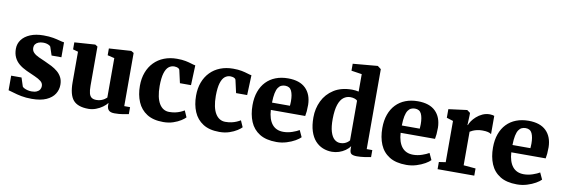

<svg xmlns="http://www.w3.org/2000/svg" viewBox="-58 -1266 5059 1724"><g transform="rotate(10 2471.5 -404.0)"><path d="M264.5 11Q211.5 11 169.2 2.8Q127 -5.5 96.5 -15.2Q66 -25 47.5 -29V-162H142L167.5 -83.5Q172 -76.5 185.2 -69.8Q198.5 -63 216.2 -58.8Q234 -54.5 251.5 -54.5Q280 -54.5 298.5 -62.8Q317 -71 326 -85.2Q335 -99.5 335 -117Q335 -143.5 313.8 -160.8Q292.5 -178 257 -193.5Q221.5 -209 177.5 -229Q136.5 -248 107.2 -272.5Q78 -297 62.5 -330.2Q47 -363.5 47 -407.5Q47 -453.5 73.8 -489.8Q100.5 -526 151 -547.2Q201.5 -568.5 272 -568.5Q324 -568.5 360.2 -561.8Q396.5 -555 421.2 -548Q446 -541 463 -539V-403H373.5L348 -479.5Q344.5 -485.5 335 -491Q325.5 -496.5 311.8 -500.2Q298 -504 280.5 -504Q255.5 -504 237 -496.5Q218.5 -489 208.8 -475.5Q199 -462 199 -443.5Q199 -416.5 216.8 -398.8Q234.5 -381 263.5 -367.8Q292.5 -354.5 325 -340.5Q356.5 -327 387.2 -311Q418 -295 442.8 -274.2Q467.5 -253.5 482.2 -225Q497 -196.5 497 -157.5Q497 -112 472.8 -73.8Q448.5 -35.5 397 -12.2Q345.5 11 264.5 11Z M1019 10Q982.5 10 966.8 -6Q951 -22 951 -51V-73Q936 -52.5 909.2 -33.2Q882.5 -14 849.5 -1.5Q816.5 11 782 11Q684 11 642.5 -37.5Q601 -86 601 -200V-478L554 -491V-555L742 -568H743L765 -554V-196Q765 -152.5 772 -127.2Q779 -102 795 -91Q811 -80 838 -80Q862 -80 880.2 -86.5Q898.5 -93 911.5 -101.8Q924.5 -110.5 932 -118V-478L869 -493V-555L1068 -568H1071L1095 -554V-69H1148V-5Q1129.5 -1.5 1095.8 4.2Q1062 10 1019 10Z M1463 11Q1371.5 11 1313.8 -26Q1256 -63 1228.8 -127.5Q1201.5 -192 1201.5 -274Q1201.5 -341.5 1222 -396Q1242.5 -450.5 1280.5 -489.5Q1318.5 -528.5 1371.2 -549.2Q1424 -570 1488.5 -570Q1535 -570 1567 -563.5Q1599 -557 1621.2 -549.8Q1643.5 -542.5 1659.5 -540L1652.5 -358.5H1551.5L1525.5 -474Q1523.5 -483 1515 -488.2Q1506.5 -493.5 1495.8 -495.8Q1485 -498 1476.5 -498Q1447.5 -498 1425.2 -480Q1403 -462 1390 -419.8Q1377 -377.5 1376.5 -303.5Q1376.5 -250 1385 -209.5Q1393.5 -169 1409.8 -142Q1426 -115 1449 -101.2Q1472 -87.5 1500 -87.5Q1531 -87.5 1556 -93Q1581 -98.5 1601.2 -107.2Q1621.5 -116 1637 -125.5L1663 -66.5Q1651 -53 1622.8 -34.8Q1594.5 -16.5 1553.8 -2.8Q1513 11 1463 11Z M1975 11Q1883.5 11 1825.8 -26Q1768 -63 1740.8 -127.5Q1713.5 -192 1713.5 -274Q1713.5 -341.5 1734 -396Q1754.5 -450.5 1792.5 -489.5Q1830.5 -528.5 1883.2 -549.2Q1936 -570 2000.5 -570Q2047 -570 2079 -563.5Q2111 -557 2133.2 -549.8Q2155.5 -542.5 2171.5 -540L2164.5 -358.5H2063.5L2037.5 -474Q2035.5 -483 2027 -488.2Q2018.5 -493.5 2007.8 -495.8Q1997 -498 1988.5 -498Q1959.5 -498 1937.2 -480Q1915 -462 1902 -419.8Q1889 -377.5 1888.5 -303.5Q1888.5 -250 1897 -209.5Q1905.5 -169 1921.8 -142Q1938 -115 1961 -101.2Q1984 -87.5 2012 -87.5Q2043 -87.5 2068 -93Q2093 -98.5 2113.2 -107.2Q2133.5 -116 2149 -125.5L2175 -66.5Q2163 -53 2134.8 -34.8Q2106.5 -16.5 2065.8 -2.8Q2025 11 1975 11Z M2496 11Q2400.5 11 2341.2 -26Q2282 -63 2254.8 -128.2Q2227.5 -193.5 2227.5 -278Q2227.5 -347.5 2247 -401.8Q2266.5 -456 2302.5 -493.5Q2338.5 -531 2389 -550.5Q2439.5 -570 2501.5 -570Q2607.5 -570 2662.2 -516.2Q2717 -462.5 2719 -367Q2719 -333 2716.8 -308Q2714.5 -283 2710.5 -264H2397Q2399.5 -221.5 2410 -189Q2420.5 -156.5 2438.5 -134.2Q2456.5 -112 2482 -100.8Q2507.5 -89.5 2541 -89.5Q2581 -89.5 2621.2 -103.2Q2661.5 -117 2684 -131L2712 -70.5Q2697 -54 2664 -35Q2631 -16 2587.2 -2.5Q2543.5 11 2496 11ZM2396 -330.5H2559.5Q2560 -341 2560.8 -351.2Q2561.5 -361.5 2561.5 -372Q2561.5 -431 2545.2 -465.8Q2529 -500.5 2486.5 -500.5Q2467.5 -500.5 2451.5 -493.2Q2435.5 -486 2423.2 -467.8Q2411 -449.5 2404 -416.2Q2397 -383 2396 -330.5Z M3002 11Q2957 11 2917.8 -5Q2878.5 -21 2848.5 -54.2Q2818.5 -87.5 2801.8 -139.8Q2785 -192 2785 -264.5Q2785 -345.5 2818.5 -415Q2852 -484.5 2919 -527.2Q2986 -570 3085.5 -570Q3101.5 -570 3116.8 -568Q3132 -566 3145 -563V-722L3049 -736.5V-800L3271 -819.5H3275L3306 -796V-67H3357V-3Q3334.5 1.5 3298 6.8Q3261.5 12 3229.5 12Q3196.5 12 3180.2 1.8Q3164 -8.5 3164 -43.5V-69Q3148 -45.5 3122.2 -27.5Q3096.5 -9.5 3065.2 0.8Q3034 11 3002 11ZM3061.5 -79.5Q3082 -79.5 3098.2 -85.2Q3114.5 -91 3126.2 -100Q3138 -109 3145 -118V-480Q3138.5 -488.5 3120.5 -494.8Q3102.5 -501 3081 -501Q3047.5 -501 3019.8 -480.5Q2992 -460 2975.5 -412Q2959 -364 2958 -281.5Q2957.5 -210 2971 -165.2Q2984.5 -120.5 3008 -100Q3031.5 -79.5 3061.5 -79.5Z M3679.5 11Q3584 11 3524.8 -26Q3465.5 -63 3438.2 -128.2Q3411 -193.5 3411 -278Q3411 -347.5 3430.5 -401.8Q3450 -456 3486 -493.5Q3522 -531 3572.5 -550.5Q3623 -570 3685 -570Q3791 -570 3845.8 -516.2Q3900.5 -462.5 3902.5 -367Q3902.5 -333 3900.2 -308Q3898 -283 3894 -264H3580.5Q3583 -221.5 3593.5 -189Q3604 -156.5 3622 -134.2Q3640 -112 3665.5 -100.8Q3691 -89.5 3724.5 -89.5Q3764.5 -89.5 3804.8 -103.2Q3845 -117 3867.5 -131L3895.5 -70.5Q3880.5 -54 3847.5 -35Q3814.5 -16 3770.8 -2.5Q3727 11 3679.5 11ZM3579.5 -330.5H3743Q3743.5 -341 3744.2 -351.2Q3745 -361.5 3745 -372Q3745 -431 3728.8 -465.8Q3712.5 -500.5 3670 -500.5Q3651 -500.5 3635 -493.2Q3619 -486 3606.8 -467.8Q3594.5 -449.5 3587.5 -416.2Q3580.5 -383 3579.5 -330.5Z M3964 0V-65.5L4025 -74.5V-450.5L3965.5 -469V-547.5L4131.5 -569H4134.5L4163 -548V-524L4159.5 -437H4163Q4167.5 -452.5 4182.2 -474.2Q4197 -496 4220.5 -517.2Q4244 -538.5 4274.8 -552.5Q4305.5 -566.5 4341.5 -566.5Q4355.5 -566.5 4365.8 -564.2Q4376 -562 4382 -559.5V-393.5Q4370 -402.5 4351 -407.2Q4332 -412 4299.5 -412Q4273 -412 4251.2 -406.8Q4229.5 -401.5 4213.8 -394.5Q4198 -387.5 4188.5 -381V-75L4298.5 -65.5V0Z M4688.5 11Q4593 11 4533.8 -26Q4474.5 -63 4447.2 -128.2Q4420 -193.5 4420 -278Q4420 -347.5 4439.5 -401.8Q4459 -456 4495 -493.5Q4531 -531 4581.5 -550.5Q4632 -570 4694 -570Q4800 -570 4854.8 -516.2Q4909.5 -462.5 4911.5 -367Q4911.5 -333 4909.2 -308Q4907 -283 4903 -264H4589.5Q4592 -221.5 4602.5 -189Q4613 -156.5 4631 -134.2Q4649 -112 4674.5 -100.8Q4700 -89.5 4733.5 -89.5Q4773.5 -89.5 4813.8 -103.2Q4854 -117 4876.5 -131L4904.5 -70.5Q4889.5 -54 4856.5 -35Q4823.5 -16 4779.8 -2.5Q4736 11 4688.5 11ZM4588.5 -330.5H4752Q4752.5 -341 4753.2 -351.2Q4754 -361.5 4754 -372Q4754 -431 4737.8 -465.8Q4721.5 -500.5 4679 -500.5Q4660 -500.5 4644 -493.2Q4628 -486 4615.8 -467.8Q4603.5 -449.5 4596.5 -416.2Q4589.5 -383 4588.5 -330.5Z"/></g></svg>

Font: Merriweather Light 18pt Black
Style: Regular
Weight: 900
Version: Version 2.100